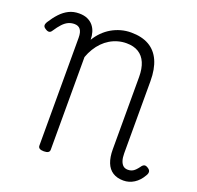

<svg xmlns="http://www.w3.org/2000/svg" viewBox="-169 -1198 1434 1397"><g transform="rotate(20 548.0 -499.5)"><path d="M927 17Q878 17 844.5 -4.5Q811 -26 794.5 -68Q778 -110 778 -170V-730Q778 -795 759 -839.5Q740 -884 702.5 -907Q665 -930 609 -930Q575 -930 543 -921Q511 -912 482.5 -895Q454 -878 430 -853.5Q406 -829 387 -798Q368 -767 355 -731V-13Q355 1 344 8Q333 15 311 15Q289 15 278 8Q267 1 267 -13V-848Q267 -891 251.5 -911.5Q236 -932 205 -932Q180 -932 158 -922Q136 -912 115 -889.5Q94 -867 71 -832Q62 -817 49.5 -815.5Q37 -814 21 -825Q4 -835 3 -847.5Q2 -860 11 -875Q38 -918 67.5 -949.5Q97 -981 132 -998.5Q167 -1016 211 -1016Q250 -1016 277 -1003.5Q304 -991 321 -970Q338 -949 346 -922Q354 -895 354 -866V-864Q375 -899 403 -927Q431 -955 464.5 -974.5Q498 -994 536 -1004.5Q574 -1015 614 -1015Q697 -1015 753 -983Q809 -951 837.5 -887.5Q866 -824 866 -730V-172Q866 -138 873.5 -115Q881 -92 895 -80Q909 -68 932 -68Q948 -68 961.5 -73.5Q975 -79 987 -91Q999 -103 1010 -118Q1021 -135 1033 -139Q1045 -143 1062 -132Q1080 -121 1081.5 -107Q1083 -93 1073 -77Q1060 -54 1044 -36.5Q1028 -19 1009 -7Q990 5 969.5 11Q949 17 927 17Z"/></g></svg>

Font: Playwrite ES Deco
Style: Regular
Weight: 400
Designer: Veronika Burian, José Scaglione
Foundry: TypeTogether
Version: Version 1.002